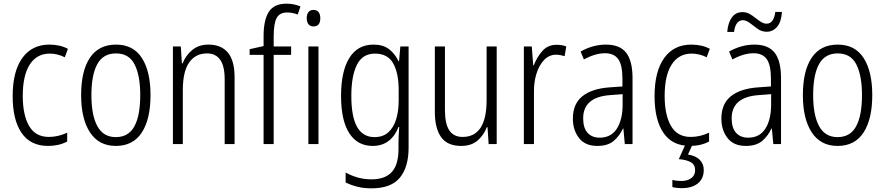

<svg xmlns="http://www.w3.org/2000/svg" viewBox="-20 -785 4820 1046"><path d="M242 10Q146 10 97.5 -61Q49 -132 49 -261Q49 -396 101.5 -469Q154 -542 249 -542Q307 -542 350 -519L333 -473Q293 -493 251 -493Q181 -493 142.5 -434Q104 -375 104 -262Q104 -159 138.5 -99Q173 -39 246 -39Q272 -39 297 -45Q322 -51 346 -62V-14Q301 10 242 10Z M800 -267Q800 -136 752.5 -63Q705 10 611 10Q519 10 470.5 -63.5Q422 -137 422 -267Q422 -399 470 -470.5Q518 -542 612 -542Q706 -542 753 -469Q800 -396 800 -267ZM478 -267Q478 -157 510.5 -97.5Q543 -38 611 -38Q680 -38 712 -96.5Q744 -155 744 -267Q744 -373 713.5 -433.5Q683 -494 612 -494Q542 -494 510 -435.5Q478 -377 478 -267Z M1116 -542Q1185 -542 1221.5 -498.5Q1258 -455 1258 -363V0H1204V-353Q1204 -425 1179.5 -459.5Q1155 -494 1108 -494Q1045 -494 1010.5 -444.5Q976 -395 976 -294V0H922V-532H965L971 -440H975Q991 -482 1026.5 -512Q1062 -542 1116 -542Z M1566 -486H1471V0H1416V-486H1340V-517L1416 -534V-588Q1416 -676 1444.5 -720.5Q1473 -765 1541 -765Q1563 -765 1581.5 -761Q1600 -757 1617 -750L1602 -706Q1573 -717 1544 -717Q1504 -717 1487.5 -687.5Q1471 -658 1471 -586V-532H1566Z M1688 -731Q1707 -731 1716 -718.5Q1725 -706 1725 -686Q1725 -641 1688 -641Q1670 -641 1660.5 -653Q1651 -665 1651 -686Q1651 -706 1660 -718.5Q1669 -731 1688 -731ZM1715 -532V0H1660V-532Z M2015 -542Q2067 -542 2099 -517.5Q2131 -493 2151 -452H2154L2161 -532H2206V19Q2206 126 2158 183.5Q2110 241 2004 241Q1962 241 1927.5 232.5Q1893 224 1863 209V155Q1896 173 1930.5 182.5Q1965 192 2004 192Q2078 192 2114.5 152Q2151 112 2151 27V-4Q2151 -24 2152 -46Q2153 -68 2155 -93H2151Q2133 -45 2097.5 -17.5Q2062 10 2010 10Q1928 10 1883 -59Q1838 -128 1838 -263Q1838 -396 1883 -469Q1928 -542 2015 -542ZM2023 -493Q1955 -493 1924.5 -432Q1894 -371 1894 -263Q1894 -149 1925.5 -93.5Q1957 -38 2020 -38Q2067 -38 2096 -64.5Q2125 -91 2138.5 -136Q2152 -181 2152 -237V-294Q2152 -387 2122 -440Q2092 -493 2023 -493Z M2686 -532V0H2642L2636 -92H2632Q2616 -49 2582 -19.5Q2548 10 2492 10Q2418 10 2383.5 -37.5Q2349 -85 2349 -176V-532H2404V-186Q2404 -110 2428 -74.5Q2452 -39 2500 -39Q2631 -39 2631 -240V-532Z M3012 -541Q3025 -541 3039 -539Q3053 -537 3065 -532L3056 -479Q3046 -482 3034 -484.5Q3022 -487 3009 -487Q2972 -487 2944.5 -458.5Q2917 -430 2902.5 -383.5Q2888 -337 2889 -282V0H2834V-532H2877L2885 -429H2888Q2904 -472 2934 -506.5Q2964 -541 3012 -541Z M3281 -542Q3357 -542 3391.5 -497.5Q3426 -453 3426 -359V0H3384L3376 -85H3374Q3355 -44 3323 -17Q3291 10 3234 10Q3168 10 3134.5 -33Q3101 -76 3101 -139Q3101 -219 3152.5 -260.5Q3204 -302 3300 -309L3371 -314V-355Q3371 -431 3348 -463Q3325 -495 3276 -495Q3223 -495 3161 -461L3143 -504Q3174 -522 3209 -532Q3244 -542 3281 -542ZM3306 -267Q3157 -257 3157 -140Q3157 -88 3181 -61.5Q3205 -35 3247 -35Q3309 -35 3340.5 -84Q3372 -133 3372 -216V-272Z M3739 10Q3643 10 3594.5 -61Q3546 -132 3546 -261Q3546 -396 3598.5 -469Q3651 -542 3746 -542Q3804 -542 3847 -519L3830 -473Q3790 -493 3748 -493Q3678 -493 3639.5 -434Q3601 -375 3601 -262Q3601 -159 3635.5 -99Q3670 -39 3743 -39Q3769 -39 3794 -45Q3819 -51 3843 -62V-14Q3798 10 3739 10ZM3814 141Q3814 188 3782 214Q3750 240 3695 240Q3664 240 3643 234V195Q3664 201 3691 201Q3725 201 3746 185.5Q3767 170 3767 142Q3767 112 3743 98.5Q3719 85 3678 82L3715 0H3754L3728 57Q3769 63 3791.5 85Q3814 107 3814 141Z M4090 -542Q4166 -542 4200.5 -497.5Q4235 -453 4235 -359V0H4193L4185 -85H4183Q4164 -44 4132 -17Q4100 10 4043 10Q3977 10 3943.5 -33Q3910 -76 3910 -139Q3910 -219 3961.5 -260.5Q4013 -302 4109 -309L4180 -314V-355Q4180 -431 4157 -463Q4134 -495 4085 -495Q4032 -495 3970 -461L3952 -504Q3983 -522 4018 -532Q4053 -542 4090 -542ZM4115 -267Q3966 -257 3966 -140Q3966 -88 3990 -61.5Q4014 -35 4056 -35Q4118 -35 4149.5 -84Q4181 -133 4181 -216V-272ZM3942 -611Q3946 -661 3967 -690Q3988 -719 4025 -719Q4046 -719 4063 -709.5Q4080 -700 4095.5 -687.5Q4111 -675 4126 -665.5Q4141 -656 4157 -656Q4195 -656 4204 -720H4240Q4237 -667 4214 -639.5Q4191 -612 4157 -612Q4130 -612 4108 -627.5Q4086 -643 4066 -659Q4046 -675 4026 -675Q4009 -675 3996 -659.5Q3983 -644 3979 -611Z M4732 -267Q4732 -136 4684.5 -63Q4637 10 4543 10Q4451 10 4402.5 -63.5Q4354 -137 4354 -267Q4354 -399 4402 -470.5Q4450 -542 4544 -542Q4638 -542 4685 -469Q4732 -396 4732 -267ZM4410 -267Q4410 -157 4442.5 -97.5Q4475 -38 4543 -38Q4612 -38 4644 -96.5Q4676 -155 4676 -267Q4676 -373 4645.5 -433.5Q4615 -494 4544 -494Q4474 -494 4442 -435.5Q4410 -377 4410 -267Z"/></svg>

Font: Noto Sans Devanagari UI Condensed Light
Style: Regular
Weight: 300
Width: 3
Designer: Jelle Bosma - Monotype Design Team
Foundry: Monotype Imaging Inc.
Version: Version 2.004; ttfautohint (v1.8.4.7-5d5b)